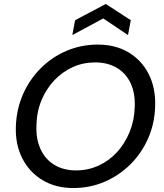

<svg xmlns="http://www.w3.org/2000/svg" viewBox="-20 -937 828 969"><path d="M350 12Q261 12 194.5 -28Q128 -68 92.5 -138Q57 -208 60 -298Q63 -386 96 -461Q129 -536 185.5 -592.5Q242 -649 316 -680.5Q390 -712 473 -712Q563 -712 629 -672.5Q695 -633 730.5 -563Q766 -493 763 -402Q761 -315 728 -239.5Q695 -164 638 -107.5Q581 -51 507.5 -19.5Q434 12 350 12ZM364 -77Q424 -77 477 -101Q530 -125 570 -168.5Q610 -212 634 -270.5Q658 -329 660 -397Q663 -467 639 -517.5Q615 -568 569 -595Q523 -622 460 -622Q399 -622 346.5 -598Q294 -574 253.5 -531Q213 -488 189 -430Q165 -372 164 -304Q161 -235 185 -183.5Q209 -132 255 -104.5Q301 -77 364 -77ZM345 -760 359 -835 514 -917 640 -835 626 -760 501 -844Z"/></svg>

Font: DM Sans 17pt Medium
Style: Italic
Weight: 500
Italic angle: -10°
Version: Version 4.004;gftools[0.9.30]